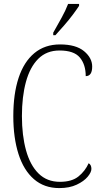

<svg xmlns="http://www.w3.org/2000/svg" viewBox="-20 -951 519 981"><path d="M283 10Q206 10 153.5 -35.5Q101 -81 74.5 -164Q48 -247 48 -358Q48 -471 75 -553Q102 -635 155.5 -679.5Q209 -724 287 -724Q368 -724 409.5 -689.5Q451 -655 451 -611Q451 -562 418 -562Q418 -621 388 -657Q358 -693 284 -693Q218 -693 175.5 -650.5Q133 -608 112.5 -532.5Q92 -457 92 -358Q92 -259 113 -183Q134 -107 177 -64.5Q220 -22 286 -22Q347 -22 381 -49.5Q415 -77 433 -117Q447 -109 447 -88Q447 -71 428 -48Q409 -25 372 -7.5Q335 10 283 10ZM252 -784Q274 -823 294.5 -860Q315 -897 328 -931H384V-921Q373 -904 352.5 -876.5Q332 -849 307.5 -821Q283 -793 263 -771H252Z"/></svg>

Font: Noto Serif Lao Condensed ExtraLight
Style: Regular
Weight: 200
Width: 3
Designer: Monotype Design Team
Foundry: Monotype Imaging Inc.
Version: Version 2.003; ttfautohint (v1.8.4.7-5d5b)